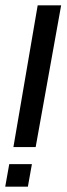

<svg xmlns="http://www.w3.org/2000/svg" viewBox="-38 -695 248 716"><path d="M12 -146.5H95L190 -675H102.5ZM-18.5 1H66L81 -83H-3.5Z"/></svg>

Font: Anybody ExtraCondensed
Style: Italic
Weight: 400
Width: 2
Italic angle: -10°
Version: Version 1.113;gftools[0.9.25]